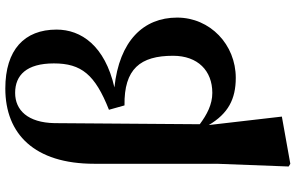

<svg xmlns="http://www.w3.org/2000/svg" viewBox="-210 -656 1085 704"><g transform="rotate(-90 332.0 -303.5)"><path d="M74 213 84 219 257 188 226 -80C268 -9 321 19 399 19C521 19 620 -75 620 -196C620 -320 534 -408 364 -426C517 -461 576 -548 576 -638C576 -756 502 -826 360 -826C193 -826 84 -719 84 -500V-50ZM229 -113 233 -646C235 -743 280 -790 344 -790C409 -790 452 -748 452 -648C452 -547 411 -497 282 -446L298 -389C432 -391 480 -331 480 -211C480 -120 425 -67 344 -67C301 -67 264 -87 229 -113Z"/></g></svg>

Font: GenKiMin2 TW H
Style: Regular
Weight: 900
Version: Version 2.100;PS 2.1;hotconv 16.6.51;makeotf.lib2.5.65220 DE